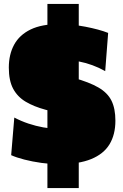

<svg xmlns="http://www.w3.org/2000/svg" viewBox="-20 -823 628 980"><path d="M281 15Q238 15 191.5 8.5Q145 2 104.2 -8.5Q63.5 -19 37 -31L53 -223Q87 -205 125.2 -192.2Q163.5 -179.5 201 -172.8Q238.5 -166 271 -166Q301.5 -166 322 -170.5Q342.5 -175 352.8 -183.2Q363 -191.5 363 -203Q363 -218 344.8 -226.5Q326.5 -235 292.5 -242.8Q258.5 -250.5 212 -263Q153 -279 111.2 -303.8Q69.5 -328.5 47.2 -370Q25 -411.5 25 -478Q25 -545 52.2 -595Q79.5 -645 136.2 -672.5Q193 -700 282 -700Q314 -700 348.5 -696.5Q383 -693 416.5 -686.5Q450 -680 479.8 -672Q509.5 -664 532 -655L517 -460Q485 -478 451.5 -490.2Q418 -502.5 385 -508.8Q352 -515 322 -515Q298.5 -515 278 -511Q257.5 -507 244.8 -499Q232 -491 232 -479Q232 -466 245 -458.8Q258 -451.5 285.2 -444.8Q312.5 -438 355 -426Q435.5 -403.5 482.2 -376.5Q529 -349.5 549 -309.2Q569 -269 569 -207Q569 -136 539 -86.5Q509 -37 445.2 -11Q381.5 15 281 15ZM222 137Q222 92.5 222 50.8Q222 9 222 -31.2Q222 -71.5 222 -111.5Q222 -151.5 222 -192V-474Q222 -514.5 222 -554.5Q222 -594.5 222 -634.8Q222 -675 222 -717Q222 -759 222 -803H382Q382 -759 382 -717Q382 -675 382 -634.8Q382 -594.5 382 -554.5Q382 -514.5 382 -474V-192Q382 -151 382 -110.8Q382 -70.5 382 -30.2Q382 10 382 51.5Q382 93 382 137Z"/></svg>

Font: Commissioner Thin Black
Style: Regular
Weight: 900
Version: Version 1.000